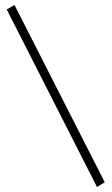

<svg xmlns="http://www.w3.org/2000/svg" viewBox="-20 -734 446 768"><path d="M7 -696 38 -714 399 -5 368 14Z"/></svg>

Font: Cinzel Decorative
Style: Regular
Weight: 400
Designer: Natanael Gama
Version: Version 1.001;PS 001.001;hotconv 1.0.56;makeotf.lib2.0.21325